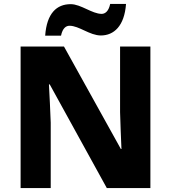

<svg xmlns="http://www.w3.org/2000/svg" viewBox="-20 -1015 863 969"><path d="M208 -835H288C296 -874 314 -885 331 -885C379 -885 433 -836 489 -836C555 -836 608 -884 616 -995H536C528 -956 509 -945 493 -945C445 -945 388 -994 337 -994C266 -994 216 -948 208 -835ZM739 -66V-780H586V-449C587 -391 591 -320 593 -263H590L303 -780H84V-66H236V-396C234 -457 230 -531 227 -589H231L519 -66Z"/></svg>

Font: Noto Sans Malayalam UI ExtraBold
Style: Regular
Weight: 800
Designer: Jelle Bosma - Monotype Design Team
Foundry: Monotype Imaging Inc.
Version: Version 2.104